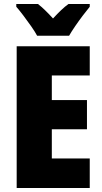

<svg xmlns="http://www.w3.org/2000/svg" viewBox="-20 -947 515 967"><path d="M432 0H64V-714H432V-567H241V-443H418V-296H241V-149H432ZM167 -767Q157 -786 137.5 -814Q118 -842 97.5 -869Q77 -896 62 -913V-927H171Q189 -913 207 -895.5Q225 -878 247 -854Q269 -878 288 -896Q307 -914 325 -927H432V-913Q417 -895 397 -868.5Q377 -842 358.5 -815Q340 -788 328 -767Z"/></svg>

Font: Noto Sans Kannada Condensed Black
Style: Regular
Weight: 900
Width: 3
Designer: Jelle Bosma - Monotype Design Team
Foundry: Monotype Imaging Inc.
Version: Version 2.005; ttfautohint (v1.8.4.7-5d5b)